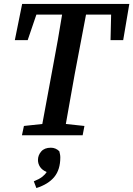

<svg xmlns="http://www.w3.org/2000/svg" viewBox="-20 -684 674 971"><path d="M55 -481 92 -664H634L603 -481H539L542 -610H415L358 -310Q347 -247 335.5 -184Q324 -121 313 -57L407 -47L398 0H91L101 -47L194 -57L249 -354Q261 -418 272.5 -482Q284 -546 294 -610H164L120 -481ZM285 112Q285 174 254.5 211Q224 248 164 267L151 233Q178 222 192.5 211Q207 200 216 186Q193 176 182.5 160Q172 144 172 125Q172 101 188.5 82Q205 63 237 63Q262 63 280 81Q282 89 283.5 96.5Q285 104 285 112Z"/></svg>

Font: Source Serif 4 Semibold
Style: Italic
Weight: 600
Italic angle: -12°
Designer: Frank Grießhammer
Foundry: Adobe
Version: Version 4.005;hotconv 1.1.0;makeotfexe 2.6.0